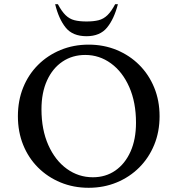

<svg xmlns="http://www.w3.org/2000/svg" viewBox="-20 -882 843 912"><path d="M401 10Q329 10 267.5 -15.5Q206 -41 160.5 -86.5Q115 -132 90 -194Q65 -256 65 -330Q65 -404 90 -466Q115 -528 160.5 -573.5Q206 -619 267.5 -644.5Q329 -670 401 -670Q473 -670 534.5 -644.5Q596 -619 641.5 -573.5Q687 -528 712.5 -466Q738 -404 738 -330Q738 -256 712.5 -194Q687 -132 641.5 -86.5Q596 -41 534.5 -15.5Q473 10 401 10ZM421 -40Q482 -40 528 -72Q574 -104 600 -162Q626 -220 626 -299Q626 -396 594 -468.5Q562 -541 507 -581Q452 -621 385 -621Q324 -621 277 -589.5Q230 -558 203.5 -500Q177 -442 177 -363Q177 -266 209.5 -193Q242 -120 297.5 -80Q353 -40 421 -40ZM391 -710Q325 -710 292 -751Q259 -792 242 -862H255Q273 -828 291.5 -810Q310 -792 333.5 -786Q357 -780 391 -780Q425 -780 448.5 -786Q472 -792 490.5 -810Q509 -828 527 -862H540Q522 -792 488.5 -751Q455 -710 391 -710Z"/></svg>

Font: Spectral Medium
Style: Regular
Weight: 500
Designer: Jean-Baptiste Levee
Foundry: Production Type
Version: Version 2.001